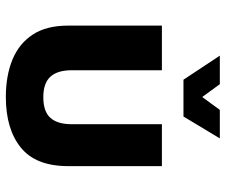

<svg xmlns="http://www.w3.org/2000/svg" viewBox="-76 -662 754 641"><g transform="rotate(90 300.5 -342.0)"><path d="M304.4 15Q233.5 15 179.9 -6.9Q126.2 -28.9 96.1 -74.6Q66 -120.4 66 -192.8V-506H215V-205.3Q215 -157.3 236.6 -133.7Q258.2 -110.1 305.1 -110.1Q352.7 -110.1 373.9 -133.7Q395.2 -157.3 395.2 -205.3V-506H535.1V-192.8Q535.1 -85.2 473.3 -35.1Q411.4 15 304.4 15ZM246.6 -578 166.3 -699.4H261.5L304.4 -640.6L347.3 -699.4H442.5L369.5 -578Z"/></g></svg>

Font: Maven Pro
Style: Regular
Weight: 400
Designer: Joe Prince
Foundry: Joe Prince
Version: Version 2.103